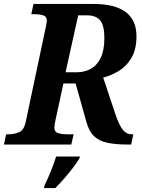

<svg xmlns="http://www.w3.org/2000/svg" viewBox="-42 -734 723 975"><path d="M-22 0 -11 -52H1Q30 -52 54.5 -62.5Q79 -73 88 -112L190 -594Q196 -622 196 -628Q196 -650 177.5 -656Q159 -662 129 -662H117L128 -714H431Q651 -714 651 -550Q651 -482 625 -439Q599 -396 560 -373Q521 -350 482 -340L544 -154Q563 -98 581.5 -75Q600 -52 628 -52H635L624 0H608Q545 0 503 -9Q461 -18 435.5 -42.5Q410 -67 397 -114L342 -310H280L240 -125Q234 -95 234 -86Q234 -64 253 -58Q272 -52 301 -52H332L320 0ZM348 -367Q387 -367 419 -384.5Q451 -402 469.5 -440.5Q488 -479 488 -541Q488 -604 467 -630Q446 -656 401 -656H355L291 -367ZM184 208Q200 175 216 136Q232 97 243 61H364L361 71Q349 91 328.5 118Q308 145 284.5 172Q261 199 239 221H181Z"/></svg>

Font: Noto Serif SemiCondensed
Style: Bold Italic
Weight: 700
Width: 4
Italic angle: -12°
Designer: Monotype Design Team
Foundry: Monotype Imaging Inc.
Version: Version 2.014